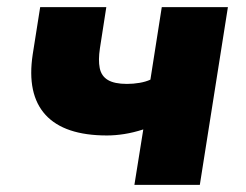

<svg xmlns="http://www.w3.org/2000/svg" viewBox="-20 -520 691 540"><path d="M358 0 383 -156Q355 -147 329.5 -143Q304 -139 281 -139Q161 -139 108 -197Q55 -255 72 -367L93 -500H279L261 -384Q256 -351 260.5 -328.5Q265 -306 283.5 -295Q302 -284 337 -284Q355 -284 372.5 -287Q390 -290 403 -296L435 -500H621L542 0Z"/></svg>

Font: Nunito Sans 9pt Black
Style: Italic
Weight: 900
Italic angle: -9°
Version: Version 3.101;gftools[0.9.27]